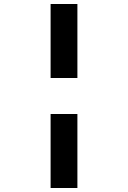

<svg xmlns="http://www.w3.org/2000/svg" viewBox="-20 -880 640 960"><path d="M367 -860V-490H233V-860ZM367 -310V60H233V-310Z"/></svg>

Font: Martian Mono Condensed
Style: Bold
Weight: 700
Width: 3
Designer: Roman Shamin
Foundry: Evil Martians
Version: Version 1.000